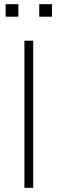

<svg xmlns="http://www.w3.org/2000/svg" viewBox="-20 -900 276 920"><path d="M97 0V-705H139V0ZM168 -820V-880H229V-820ZM7 -820V-880H68V-820Z"/></svg>

Font: Mulish ExtraLight
Style: Regular
Weight: 200
Designer: Vernon Adams
Foundry: Vernon Adams
Version: Version 3.603